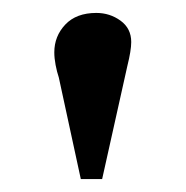

<svg xmlns="http://www.w3.org/2000/svg" viewBox="-20 -808 288 297"><path d="M105 -531 71 -688Q68 -697 66 -707.5Q64 -718 64 -727Q64 -752 81 -770Q98 -788 129 -788Q150 -788 166.5 -776Q183 -764 183 -743Q183 -730 177 -706L138 -531Z"/></svg>

Font: Literata 36pt SemiBold
Style: Regular
Weight: 600
Designer: Latin by Veronika Burian and Jose Scaglione. Greek by Irene Vlachou. Cyrillic by Vera Evstafieva.
Foundry: TypeTogether
Version: Version 3.002